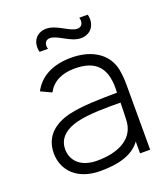

<svg xmlns="http://www.w3.org/2000/svg" viewBox="-136 -827 822 939"><g transform="rotate(-20 274.5 -357.5)"><path d="M80 -452.5 135.5 -426.5C162.5 -476 210.5 -499.5 276.5 -499.5C391.5 -499.5 439.5 -442.5 432 -317.5C334 -316.5 250.5 -315 182 -299.5C103.5 -281 40 -235.5 40 -144C40 -59 101.5 15 226 15C316 15 393 -2.5 436.5 -61.5V0H489V-336.5C489 -375 485.5 -415.5 474.5 -444.5C448 -514 377.5 -555 278.5 -555C183 -555 115 -519 80 -452.5ZM99 -143.5C99 -209.5 154 -238 201.5 -250.5C268.5 -267.5 364.5 -266.5 431.5 -266C431 -237.5 430.5 -201 429 -178C427 -80.5 339 -38 229 -38C132 -38 99 -94 99 -143.5ZM144.5 -634.5H188.5C181.5 -655.5 187 -680.5 214.5 -680.5C254.5 -680.5 304.5 -628 358.5 -628C412.5 -628 441.5 -673 428 -725H384C392 -700 382 -677.5 358 -677.5C318 -677.5 268 -730 213 -730C161 -730 131 -687.5 144.5 -634.5Z"/></g></svg>

Font: Eudonet Light
Style: Regular
Weight: 300
Designer: Mikhail Sharanda
Foundry: Mikhail Sharanda
Version: Version 4.503;Glyphs 3.1.2 (3151)